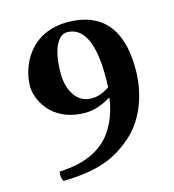

<svg xmlns="http://www.w3.org/2000/svg" viewBox="-96 -690 706 781"><g transform="rotate(-15 257.0 -300.0)"><path d="M71 -31C68 -19 69 0 77 10C218 6 293 -21 369 -87C445 -153 477 -258 477 -354C477 -568 359 -610 258 -610C102 -610 44 -484 44 -396C44 -347 87 -235 235 -235C273 -235 306 -248 344 -270C336 -198 303 -129 256 -91C197 -43 128 -34 71 -31ZM350 -311C312 -287 291 -285 273 -285C206 -285 178 -354 178 -414C178 -522 210 -571 246 -571C296 -571 351 -532 351 -358C351 -347 351 -322 350 -311Z"/></g></svg>

Font: Libertinus Serif
Style: Bold
Weight: 700
Designer: Philipp H. Poll, Khaled Hosny
Foundry: Caleb Maclennan
Version: Version 7.050;RELEASE